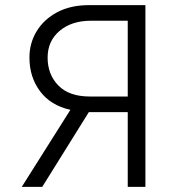

<svg xmlns="http://www.w3.org/2000/svg" viewBox="-20 -730 677 750"><path d="M65 0 255 -301Q178 -318 136.5 -373.5Q95 -429 95 -505Q95 -562 123.5 -608.5Q152 -655 204 -682.5Q256 -710 328 -710H548V0H479V-292H352Q346 -292 339.5 -292Q333 -292 327 -292L145 0ZM331 -353H479V-649H335Q260 -649 213 -609.5Q166 -570 166 -505Q166 -439 208 -396Q250 -353 331 -353Z"/></svg>

Font: Raleway
Style: Regular
Weight: 400
Designer: Matt McInerney, Pablo Impallari, Rodrigo Fuenzalida
Foundry: Matt McInerney, Pablo Impallari, Rodrigo Fuenzalida
Version: Version 4.101;RELEASE